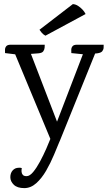

<svg xmlns="http://www.w3.org/2000/svg" viewBox="-20 -710 535 948"><path d="M116.5 -486.2 279.8 -62 234.5 -38.8 402.8 -477.2 464.8 -483.2 274.3 -11.8H233.8L37.3 -484.2ZM230.7 -29.1 279.6 -25.3Q264.9 10.8 247.1 53.1Q229.4 95.4 207.8 132.8Q186.1 170.2 159.1 194.5Q132 218.8 99.7 218.8Q65.2 218.8 48.1 202.1Q31 185.5 31 164.9Q31 144.4 42.6 131.4Q54.2 118.3 72.7 118.3Q75.7 118.3 79.6 118.3Q83.6 118.3 87.6 120.3Q85.6 129.3 86.4 138.2Q87.2 147.2 92.7 153.5Q98.2 159.8 111.4 159.8Q126.8 159.8 144 139Q161.2 118.2 178 86.8Q194.8 55.4 208.6 23.9Q222.4 -7.7 230.7 -29.1ZM32.6 -489.2H200.9Q200.9 -484.2 200.3 -474.8Q199.7 -465.5 193.8 -456.9Q188 -448.3 169.5 -446.7L132.2 -443.9L54.4 -441.9L4.9 -447.9Q4.9 -452.9 4.7 -463Q4.4 -473.1 10.3 -481.1Q16.3 -489.2 32.6 -489.2ZM359.8 -489.2H491.8Q491.8 -484.2 491.6 -474.8Q491.3 -465.5 485.2 -457.4Q479.1 -449.3 460.4 -446.7L428.9 -443.9L391.3 -441.9L332.2 -447.9Q332.2 -452.9 331.9 -463Q331.6 -473.1 337.6 -481.1Q343.5 -489.2 359.8 -489.2ZM402.6 -640.7 204.3 -533.8Q193.4 -539.7 186.7 -547.5Q179.9 -555.4 174.9 -563L339.6 -689.7Q352.6 -689.1 364.9 -681.3Q377.1 -673.6 387.4 -662.6Q397.6 -651.7 402.6 -640.7Z"/></svg>

Font: Karma Variable Light
Style: Regular
Weight: 300
Designer: Joana Correia
Foundry: Indian Type Foundry
Version: Version 3.000